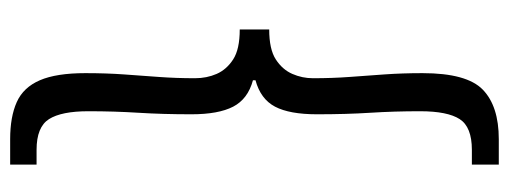

<svg xmlns="http://www.w3.org/2000/svg" viewBox="-332 -500 1002 378"><g transform="rotate(90 169.0 -311.0)"><path d="M254 170Q210 170 181 157Q152 144 138 111.5Q124 79 124 22Q124 -19 126.5 -54Q129 -89 131.5 -123Q134 -157 134 -194Q134 -217 125.5 -236.5Q117 -256 97 -269Q77 -282 38 -282V-340Q77 -340 97 -353Q117 -366 125.5 -385.5Q134 -405 134 -426Q134 -464 131.5 -498Q129 -532 126.5 -567Q124 -602 124 -642Q124 -729 156.5 -760.5Q189 -792 254 -792H304V-739H275Q230 -739 214.5 -715Q199 -691 199 -637Q199 -586 202 -539Q205 -492 205 -434Q205 -380 190 -351.5Q175 -323 138 -313V-308Q175 -298 190 -269Q205 -240 205 -187Q205 -130 202 -82.5Q199 -35 199 16Q199 69 214.5 93.5Q230 118 275 118H304V170Z"/></g></svg>

Font: Noto Sans JP Thin
Style: Regular
Weight: 400
Version: Version 2.004-H2;hotconv 1.0.118;makeotfexe 2.5.65603